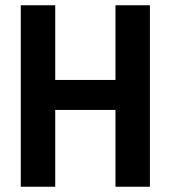

<svg xmlns="http://www.w3.org/2000/svg" viewBox="-20 -710 649 730"><path d="M550 -690V0H419V-292H190V0H59V-690H190V-406H419V-690Z"/></svg>

Font: D-DIN
Style: DIN-Bold
Weight: 700
Designer: Charles Nix
Foundry: Datto Inc.
Version: Version 1.00